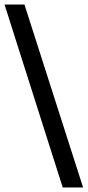

<svg xmlns="http://www.w3.org/2000/svg" viewBox="-44 -771 387 848"><path d="M233 57 -24 -751H64L323 57Z"/></svg>

Font: Muli SemiBold
Style: Regular
Weight: 600
Designer: Vernon Adams
Foundry: Vernon Adams
Version: Version 2.000